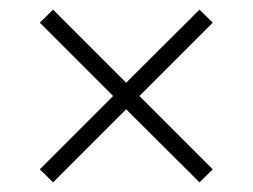

<svg xmlns="http://www.w3.org/2000/svg" viewBox="-20 -579 524 398"><path d="M90 -201 62.5 -228 214.5 -380 62.5 -532 90 -559 241.5 -407.5 393.5 -559 421 -532 269 -380 421 -228 393.5 -201 241.5 -352.5Z"/></svg>

Font: Encode Sans SemiCondensed SemiCondensed ExtraLight
Style: Regular
Weight: 200
Width: 4
Designer: Multiple Designers
Foundry: Impallari Type
Version: Version 3.000; ttfautohint (v1.8.3) -l 8 -r 50 -G 200 -x 14 